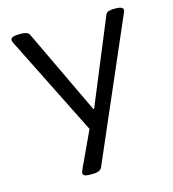

<svg xmlns="http://www.w3.org/2000/svg" viewBox="-109 -615 824 914"><g transform="rotate(-15 303.0 -158.5)"><path d="M220 208Q188 208 188 192Q188 190 188.5 187.5Q189 185 193 175L276 -3L30 -495Q29 -497 28 -501Q27 -505 27 -508Q27 -525 70 -525H79Q111 -525 119 -509L318 -90H322L495 -509Q499 -518 509.5 -521.5Q520 -525 536 -525H543Q581 -525 581 -508Q581 -502 577 -494L282 187Q274 208 235 208Z"/></g></svg>

Font: Asap Expanded
Style: Regular
Weight: 400
Width: 7
Designer: Pablo Cosgaya
Foundry: Omnibus-Type
Version: Version 3.001; ttfautohint (v1.8.4.7-5d5b)